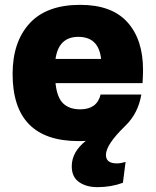

<svg xmlns="http://www.w3.org/2000/svg" viewBox="-20 -568 642 792"><path d="M311 -548Q441 -548 505.5 -476.5Q570 -405 570 -280Q570 -257 568 -225H209Q215 -166 240.5 -141.5Q266 -117 311 -117Q380 -117 395 -178H563Q550 -101 498 -50Q417 28 417 71Q417 106 462 106Q478 106 498 100L487 186Q438 204 382 204Q336 204 306 183Q276 162 276 118Q276 59 334 13Q324 14 304 14Q32 14 32 -263Q32 -395 102 -471.5Q172 -548 311 -548ZM209 -325H397Q387 -416 303 -416Q222 -416 209 -325Z"/></svg>

Font: Nacelle Heavy
Style: Regular
Weight: 800
Designer: Sora Sagano
Foundry: Sora Sagano
Version: Version 1.000;FEAKit 1.0